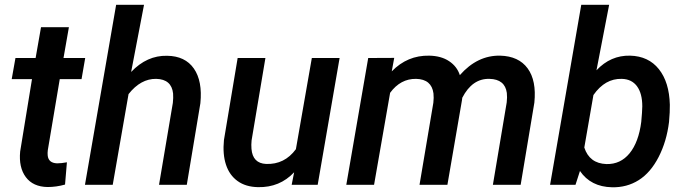

<svg xmlns="http://www.w3.org/2000/svg" viewBox="-20 -770 2855 800"><path d="M267.1 -656.7 244.6 -528.3H335L319.8 -440.4H229L179.2 -144.5Q177.7 -132.3 178.7 -122.6Q181.6 -90.8 217.8 -89.4Q235.8 -89.4 258.8 -93.8L251 -1Q214.8 9.3 178.2 9.3Q117.7 8.3 87.6 -32Q57.6 -72.3 64 -138.7L113.3 -440.4H28.8L44.4 -528.3H128.4L150.9 -656.7Z M526.4 -470.2Q592.3 -539.6 676.3 -537.6Q751.5 -536.6 787.8 -484.4Q824.2 -432.1 814.9 -339.8L758.3 0H642.6L700.2 -341.3Q702.6 -362.3 701.2 -380.4Q694.8 -439.9 630.9 -441.4Q566.4 -442.4 515.6 -377.9L449.7 0H334L463.9 -750H580.1Z M1205.6 -52.2Q1145.5 11.7 1055.2 9.8Q1003.9 8.8 970 -15.6Q936 -40 921.6 -83.7Q907.2 -127.4 913.1 -186.5L970.2 -528.3H1085.9L1028.3 -185.1Q1026.4 -167 1027.8 -149.9Q1032.7 -89.4 1088.9 -86.9Q1165.5 -84 1212.9 -148.4L1279.3 -528.3H1395L1303.7 0H1195.3Z M1622.6 -528.8 1612.3 -472.7Q1677.7 -540 1768.6 -538.1Q1818.4 -537.1 1851.3 -515.1Q1884.3 -493.2 1896 -457Q1969.2 -540 2064 -538.1Q2141.1 -536.1 2178.5 -485.1Q2215.8 -434.1 2206.5 -342.3L2149.4 0H2033.7L2091.3 -343.3Q2093.8 -364.7 2091.8 -382.8Q2084 -439.9 2019.5 -441.4Q1947.8 -443.4 1906.2 -362.8L1904.8 -352.1L1844.2 0H1728L1785.6 -341.8Q1788.1 -362.8 1786.1 -380.9Q1778.3 -439.9 1713.9 -441.4Q1648.9 -442.4 1605.5 -383.3L1538.6 0H1422.9L1514.2 -528.3Z M2767.6 -261.7Q2757.8 -181.2 2724.4 -116Q2690.9 -50.8 2641.4 -19.5Q2591.8 11.7 2529.8 10.3Q2441.4 8.3 2396.5 -57.6L2377.9 0H2272L2401.9 -750H2518.1L2465.3 -477.1Q2524.4 -540 2605.5 -538.1Q2682.1 -536.1 2725.3 -481.9Q2768.6 -427.7 2771 -333.5Q2771.5 -304.2 2767.6 -261.7ZM2656.2 -327.1Q2656.2 -380.4 2634.3 -410.4Q2612.3 -440.4 2570.8 -441.4Q2501 -443.4 2452.6 -374L2414.6 -155.3Q2436 -88.9 2506.8 -86.4Q2565.4 -85 2603.3 -131.3Q2641.1 -177.7 2651.9 -262.2Q2655.8 -303.7 2656.2 -327.1Z"/></svg>

Font: RobotoDraft Medium
Style: Italic
Weight: 500
Italic angle: -12°
Version: Version 2.001152; 2014